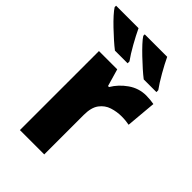

<svg xmlns="http://www.w3.org/2000/svg" viewBox="-254 -854 943 943"><g transform="rotate(45 217.5 -383.0)"><path d="M391 -559Q404 -559 420 -557.5Q436 -556 445 -554L431 -396Q422 -398 408 -399.5Q394 -401 377 -401Q345 -401 313.5 -391Q282 -381 261.5 -353.5Q241 -326 241 -275V0H72V-549H199L225 -459H232Q256 -500 298 -529.5Q340 -559 391 -559ZM329 -766Q345 -732 369 -690Q393 -648 414 -619V-606H326Q309 -619 286.5 -639Q264 -659 241 -681Q218 -703 199.5 -723Q181 -743 173 -756V-766ZM130 -766Q146 -732 169.5 -690Q193 -648 214 -619V-606H126Q109 -619 86.5 -639Q64 -659 41 -681Q18 -703 0 -723Q-18 -743 -26 -756V-766Z"/></g></svg>

Font: Noto Sans ExtraBold
Style: Regular
Weight: 800
Designer: Monotype Design Team
Foundry: Monotype Imaging Inc.
Version: Version 2.007